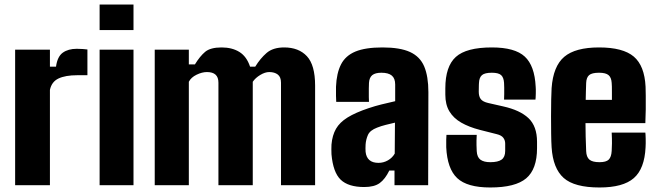

<svg xmlns="http://www.w3.org/2000/svg" viewBox="-20 -820 2909 850"><path d="M47 0V-600H201V-525H228Q234 -569.5 258 -586.8Q282 -604 320 -604Q333.5 -604 346.5 -603Q359.5 -602 367 -601V-487H322Q269.5 -487 239 -472.5Q208.5 -458 201 -422V0Z M421 -687V-800H571V-687ZM421 0V-600H571V0Z M665 0V-600H816V-535H843Q865 -571 888.2 -590.5Q911.5 -610 961 -610Q1007.5 -610 1039.8 -590Q1072 -570 1087 -525H1110Q1132 -561 1160.2 -585.5Q1188.5 -610 1238 -610Q1302.5 -610 1338.8 -571Q1375 -532 1375 -441V0H1224V-454Q1224 -479 1209.8 -490Q1195.5 -501 1172 -501Q1153.5 -501 1132.2 -488.2Q1111 -475.5 1099 -458V0H947V-454Q947 -478 934.2 -489.5Q921.5 -501 896 -501Q874.5 -501 850.2 -489.2Q826 -477.5 816 -458V0Z M1592.5 8Q1522 8 1488.2 -24.5Q1454.5 -57 1447.5 -137Q1447 -145.5 1447 -159Q1447 -172.5 1447.5 -180Q1451 -221 1467.5 -249.8Q1484 -278.5 1518.8 -300Q1553.5 -321.5 1611.5 -341Q1641.5 -351 1668 -357.5Q1694.5 -364 1729.5 -372V-446Q1729.5 -473 1714.5 -485.5Q1699.5 -498 1668.5 -498Q1641.5 -498 1628.2 -487.5Q1615 -477 1613.5 -453Q1613 -447.5 1612.8 -428.2Q1612.5 -409 1612.8 -390.5Q1613 -372 1613.5 -369H1468.5Q1468 -375 1467.5 -395.5Q1467 -416 1467.5 -436Q1470 -496.5 1489.8 -535Q1509.5 -573.5 1553.5 -591.8Q1597.5 -610 1673.5 -610Q1751 -610 1795.2 -589.8Q1839.5 -569.5 1858 -525.8Q1876.5 -482 1876.5 -412L1875.5 0H1726.5V-65H1703.5Q1685 -27 1661 -9.5Q1637 8 1592.5 8ZM1655.5 -99Q1678 -99 1697.5 -110.2Q1717 -121.5 1727.5 -140L1728.5 -277Q1708.5 -272.5 1687.8 -267.2Q1667 -262 1649.5 -255Q1618 -243 1609 -222.8Q1600 -202.5 1598.5 -180Q1598 -167.5 1598 -163Q1598 -158.5 1598.5 -148Q1601 -124 1615.2 -111.5Q1629.5 -99 1655.5 -99Z M2150.5 10Q2048 10 2004 -31.5Q1960 -73 1955.5 -168Q1955 -186.5 1955.5 -202.2Q1956 -218 1956.5 -223H2090.5Q2089 -194 2089.5 -178.5Q2090 -163 2090.5 -151Q2092 -124 2107 -113Q2122 -102 2150.5 -102Q2185 -102 2200.8 -113.5Q2216.5 -125 2216.5 -152Q2216.5 -164.5 2216.5 -166.5Q2216.5 -168.5 2216.5 -170.2Q2216.5 -172 2216.5 -184Q2216.5 -199 2208.2 -210Q2200 -221 2179.5 -226L2104.5 -245Q2056 -257.5 2021.8 -277.2Q1987.5 -297 1969.5 -327Q1951.5 -357 1951.5 -401Q1951.5 -408.5 1951.5 -415.5Q1951.5 -422.5 1951.5 -429Q1951.5 -526 1998 -568Q2044.5 -610 2157.5 -610Q2259.5 -610 2303.2 -569.5Q2347 -529 2351.5 -436Q2352.5 -426 2352 -405.2Q2351.5 -384.5 2350.5 -379H2211.5Q2212 -389 2212.2 -403.5Q2212.5 -418 2212.2 -431.8Q2212 -445.5 2211.5 -453Q2210 -477 2198.5 -487.5Q2187 -498 2157.5 -498Q2126 -498 2113.8 -487.5Q2101.5 -477 2100.5 -453Q2100.5 -451.5 2100 -444Q2099.5 -436.5 2099.5 -414Q2099.5 -393 2108.5 -381.2Q2117.5 -369.5 2141.5 -364L2207.5 -349Q2282 -332.5 2319.8 -296.8Q2357.5 -261 2357.5 -192Q2357.5 -185.5 2357.5 -178.2Q2357.5 -171 2357.5 -164Q2357.5 -71 2309.5 -30.5Q2261.5 10 2150.5 10Z M2634 10Q2523 10 2475.5 -32.2Q2428 -74.5 2422 -168Q2420.5 -191.5 2420 -228.5Q2419.5 -265.5 2419.5 -305.8Q2419.5 -346 2420.2 -379.8Q2421 -413.5 2422 -430Q2429 -527 2478 -568.5Q2527 -610 2632 -610Q2738 -610 2785.8 -569.5Q2833.5 -529 2838 -436Q2838.5 -424 2838.8 -396.5Q2839 -369 2838.8 -336Q2838.5 -303 2837 -275H2572Q2572 -246 2572.8 -215.8Q2573.5 -185.5 2575 -151Q2576 -125 2589.2 -113.5Q2602.5 -102 2634 -102Q2663.5 -102 2675 -113.5Q2686.5 -125 2688 -152Q2689 -167 2689.2 -185.5Q2689.5 -204 2688 -233H2837Q2838 -227 2838.5 -205.8Q2839 -184.5 2838 -168Q2833.5 -73 2786 -31.5Q2738.5 10 2634 10ZM2573 -378H2689Q2689 -395 2689 -410.5Q2689 -426 2688.8 -437.2Q2688.5 -448.5 2688 -453Q2686.5 -477 2674 -487.5Q2661.5 -498 2632 -498Q2600.5 -498 2588.2 -487.5Q2576 -477 2575 -453Q2574.5 -433 2573.8 -414.2Q2573 -395.5 2573 -378Z"/></svg>

Font: Big Shoulders Text Thin Black
Style: Regular
Weight: 900
Version: Version 2.002